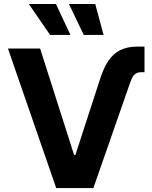

<svg xmlns="http://www.w3.org/2000/svg" viewBox="-20 -953 772 973"><path d="M675.2 -716.8H712.3V-587.1H695.6Q680.8 -587.1 670.3 -581.4Q659.9 -575.8 653 -564.5Q646.1 -553.3 639.1 -532.6Q639.1 -532.1 638.6 -531.6Q638.1 -531.2 638.1 -530.2L453.2 0H264.8L20.3 -707H183.3L355.4 -167.9H362.1L485.4 -547.1Q504.1 -607.4 528.9 -644.3Q553.7 -681.3 589.5 -699Q625.2 -716.8 675.2 -716.8ZM126.1 -932.8H263.4L337 -776H233.9ZM329.4 -932.8H462.5L504.9 -776H404.4Z"/></svg>

Font: Pretendard GOV Variable
Style: Regular
Weight: 400
Designer: Base glyphs from Inter by Rasmus Andersson; Hangul glyphs from Noto Sans CJK(Source Han Sans) by Jang Soo-young and Kang
Foundry: Kil Hyung-jin
Version: Version 1.307;Glyphs 3.2 (3192)